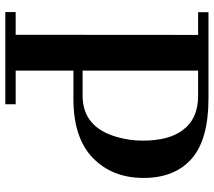

<svg xmlns="http://www.w3.org/2000/svg" viewBox="-60 -726 787 706"><g transform="rotate(90 333.0 -373.5)"><path d="M24.9 -38.1H108.4L108.9 -709H25.4V-747.1H342.3Q493.7 -747.1 564.2 -685.1Q634.8 -623 634.8 -508.3Q634.8 -393.6 561.3 -322Q487.8 -250.5 344.2 -250.5H240.2V-38.1H363.8V0H24.9ZM332 -284.2Q448.7 -284.2 484.4 -411.1Q497.6 -456.5 497.6 -504.9Q497.6 -601.6 459 -652.3Q417.5 -709 333 -709H240.2V-284.2Z"/></g></svg>

Font: Cantata One
Style: Regular
Weight: 400
Designer: Joana Maria Correia da Silva
Foundry: Joana Maria Correia da Silva
Version: Version 1.002